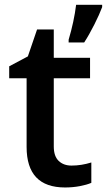

<svg xmlns="http://www.w3.org/2000/svg" viewBox="-20 -785 453 814"><path d="M283.2 -83Q325.2 -83 367.2 -96.2V-9.8Q348.1 -1.5 318.1 4.2Q288.1 9.8 255.9 9.8Q92.8 9.8 92.8 -162.1V-453.1H19V-503.9L98.1 -545.9L137.2 -660.2H208V-540H361.8V-453.1H208V-164.1Q208 -122.6 228.8 -102.8Q249.5 -83 283.2 -83ZM271 -616.7Q293.9 -693.8 302.7 -764.6H413.1V-754.9Q401.9 -724.6 379.9 -680.9Q357.9 -637.2 336.9 -605H271Z"/></svg>

Font: f0_41264          
Style: Regular
Weight: 600
Foundry: Ascender Corporation
Version: Version 1.10